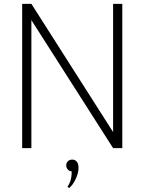

<svg xmlns="http://www.w3.org/2000/svg" viewBox="-20 -770 750 998"><path d="M95.2 -750H143.1L567.9 -83.5V-750H615.7V0H567.9L143.1 -665.5V0H95.2ZM324.2 89.8Q324.2 76.7 333 68.1Q341.8 59.6 355.5 59.6Q370.1 59.6 379.2 70.3Q388.2 81.1 388.2 101.6Q388.2 129.4 373.3 160.9Q358.4 192.4 338.9 207.5L330.6 200.7Q352.5 170.9 353 121.1Q340.8 120.1 332.5 111.1Q324.2 102.1 324.2 89.8Z"/></svg>

Font: Spartan MB Light
Style: Regular
Weight: 300
Designer: Matt Bailey, Mirko Velimirovic
Foundry: Matt Bailey
Version: Version 1.005